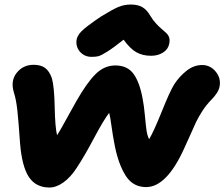

<svg xmlns="http://www.w3.org/2000/svg" viewBox="-20 -816 995 851"><path d="M386.2 -564Q356 -564 336.4 -584.5Q316.9 -605 318.8 -634.8Q320.3 -655.3 339.6 -675.8Q358.9 -696.3 426.8 -742.2Q478 -773.9 504.2 -784.9Q530.3 -795.9 559.1 -795.9Q591.3 -795.9 611.1 -784.2Q630.9 -772.5 645 -748Q656.7 -728 671.6 -711.9Q686.5 -695.8 697.3 -687Q708 -678.2 717.3 -669.2Q726.6 -660.2 730 -648.9Q733.4 -637.7 730 -622.1Q725.6 -597.7 702.9 -583.3Q680.2 -568.8 649.9 -568.8Q611.8 -568.8 584.2 -584.5Q556.6 -600.1 527.8 -640.1Q482.4 -604 455.1 -586.9Q427.7 -569.8 416 -566.9Q404.3 -564 386.2 -564ZM199.2 15.1Q138.7 15.1 107.9 -31.7Q77.1 -78.6 68.8 -182.1Q62 -280.3 56.9 -326.9Q51.8 -373.5 42 -404.8Q25.4 -457.5 54 -493.2Q82.5 -528.8 128.9 -528.8Q161.1 -528.8 179.9 -514.9Q198.7 -501 210 -469.2Q220.7 -430.7 222.4 -341.8Q224.1 -252.9 232.9 -216.8Q243.7 -233.4 255.1 -253.7Q266.6 -273.9 284.4 -306.6Q302.2 -339.4 318.8 -368.2Q365.2 -449.7 403.8 -487.8Q442.4 -525.9 491.2 -525.9Q543.9 -525.9 571 -489.7Q598.1 -453.6 611.8 -380.9Q618.7 -344.7 622.3 -303.5Q626 -262.2 629.4 -238.3Q632.8 -214.4 641.1 -199.2Q661.6 -233.4 697.3 -322.3Q732.9 -411.1 752 -441.9Q774.4 -476.6 806.6 -502.2Q838.9 -527.8 876 -527.8Q912.1 -527.8 936.3 -498.3Q960.4 -468.8 953.1 -432.1Q948.2 -405.3 916 -373Q895.5 -352.5 877.4 -324.7Q859.4 -296.9 849.1 -275.1Q838.9 -253.4 822.3 -215.6Q805.7 -177.7 795.9 -157.2Q718.3 13.2 627.9 13.2Q589.4 13.2 562.3 -8.5Q535.2 -30.3 514.2 -82Q498.5 -121.1 489.3 -167.2Q480 -213.4 474.4 -255.6Q468.8 -297.9 463.9 -315.9Q439 -283.7 396 -202.6Q353 -121.6 319.8 -71.8Q293 -30.3 261.2 -7.6Q229.5 15.1 199.2 15.1Z"/></svg>

Font: Shantell Sans Normal
Style: Italic
Weight: 800
Italic angle: -11.31°
Designer: Stephen Nixon, Anya Danilova, Shantell Martin
Foundry: Arrow Type
Version: Version 1.006;[559af2be0]